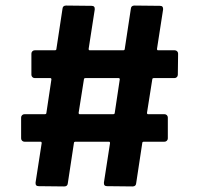

<svg xmlns="http://www.w3.org/2000/svg" viewBox="-20 -694 717 691"><path d="M608 -413H534Q528 -413 528 -408L509 -288Q509 -283 513 -283H572Q577 -283 580.5 -279.5Q584 -276 584 -271V-196Q584 -191 580.5 -187.5Q577 -184 572 -184H498Q492 -184 492 -179L470 -34Q469 -23 457 -23L365 -24Q353 -24 354 -37L376 -179Q376 -184 372 -184H252Q246 -184 246 -179L224 -34Q223 -23 211 -23L119 -24Q107 -24 108 -37L130 -179Q130 -184 126 -184H68Q63 -184 59.5 -187.5Q56 -191 56 -196V-271Q56 -276 59.5 -279.5Q63 -283 68 -283H141Q147 -283 147 -288L165 -408Q165 -413 161 -413H105Q100 -413 96.5 -416.5Q93 -420 93 -425V-501Q93 -506 96.5 -509.5Q100 -513 105 -513H177Q183 -513 183 -518L205 -663Q206 -674 218 -674L310 -673Q322 -673 321 -660L299 -518Q299 -513 303 -513H423Q429 -513 429 -518L451 -663Q452 -674 464 -674L556 -673Q568 -673 567 -660L545 -518Q545 -513 549 -513H609Q614 -513 617.5 -509.5Q621 -506 621 -501L620 -425Q620 -420 616.5 -416.5Q613 -413 608 -413ZM393 -288 411 -408Q411 -413 407 -413H288Q282 -413 282 -408L263 -288Q263 -283 267 -283H387Q393 -283 393 -288Z"/></svg>

Font: Amber EN SemiBold
Style: Regular
Weight: 600
Designer: Jeremy Tribby
Foundry: Tribby Type
Version: Version 1.408 November 24, 2021